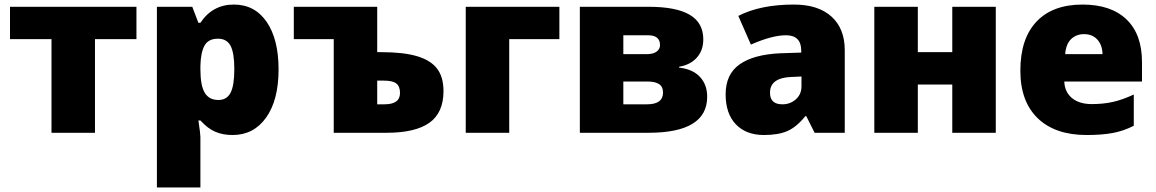

<svg xmlns="http://www.w3.org/2000/svg" viewBox="-20 -583 5076 843"><path d="M579.1 -411.1H397V0H206.1V-411.1H23.9V-553.2H579.1Z M1001 9.8Q959 9.8 925.8 -4.2Q892.6 -18.1 859.9 -54.2H851.1Q859.9 3.9 859.9 18.1V240.2H668.9V-553.2H824.2L851.1 -482.9H859.9Q913.1 -563 1006.8 -563Q1098.6 -563 1150.9 -486.8Q1203.1 -410.6 1203.1 -277.8Q1203.1 -144 1148.7 -67.1Q1094.2 9.8 1001 9.8ZM937 -413.1Q895 -413.1 878.2 -383.1Q861.3 -353 859.9 -293.9V-278.8Q859.9 -207.5 878.9 -175.8Q897.9 -144 939 -144Q975.6 -144 992.2 -175.5Q1008.8 -207 1008.8 -279.8Q1008.8 -351.1 992.2 -382.1Q975.6 -413.1 937 -413.1Z M1445.3 0V-411.1H1270V-553.2H1636.2V-354H1654.3Q1751.5 -354 1811.3 -336.2Q1871.1 -318.4 1899.2 -281.5Q1927.2 -244.6 1927.2 -183.1Q1927.2 -87.9 1865.2 -43.9Q1803.2 0 1677.2 0ZM1736.3 -174.8Q1736.3 -203.6 1720.2 -216.3Q1704.1 -229 1666 -229H1636.2V-125H1668Q1736.3 -125 1736.3 -174.8Z M2436 -553.2V-411.1H2215.8V0H2024.9V-553.2Z M3067.9 -410.2Q3067.9 -361.8 3039.6 -330.1Q3011.2 -298.3 2961.9 -290V-286.1Q3021.5 -279.3 3053.2 -245.4Q3085 -211.4 3085 -158.2Q3085 0 2827.1 0H2525.9V-553.2H2828.1Q2948.7 -553.2 3008.3 -518.1Q3067.9 -482.9 3067.9 -410.2ZM2891.1 -176.8Q2891.1 -202.6 2873.5 -213.9Q2856 -225.1 2822.8 -225.1H2716.8V-125H2820.8Q2891.1 -125 2891.1 -176.8ZM2877.9 -384.8Q2877.9 -428.2 2825.2 -428.2H2716.8V-345.2H2817.9Q2848.1 -345.2 2863 -356.4Q2877.9 -367.7 2877.9 -384.8Z M3556.6 0 3520 -73.2H3516.1Q3477.5 -25.4 3437.5 -7.8Q3397.5 9.8 3334 9.8Q3255.9 9.8 3210.9 -37.1Q3166 -84 3166 -168.9Q3166 -257.3 3227.5 -300.5Q3289.1 -343.8 3405.8 -349.1L3498 -352.1V-359.9Q3498 -428.2 3430.7 -428.2Q3370.1 -428.2 3276.9 -387.2L3221.7 -513.2Q3318.4 -563 3465.8 -563Q3572.3 -563 3630.6 -510.3Q3689 -457.5 3689 -362.8V0ZM3415 -125Q3449.7 -125 3474.4 -147Q3499 -168.9 3499 -204.1V-247.1L3455.1 -245.1Q3360.8 -241.7 3360.8 -175.8Q3360.8 -125 3415 -125Z M4009.8 -553.2V-354H4161.1V-553.2H4352.1V0H4161.1V-211.9H4009.8V0H3818.8V-553.2Z M4751 9.8Q4612.8 9.8 4536.4 -63.7Q4460 -137.2 4460 -272.9Q4460 -413.1 4530.8 -488Q4601.6 -563 4732.9 -563Q4857.9 -563 4926 -497.8Q4994.1 -432.6 4994.1 -310.1V-225.1H4652.8Q4654.8 -178.7 4686.8 -152.3Q4718.8 -126 4773.9 -126Q4824.2 -126 4866.5 -135.5Q4908.7 -145 4958 -168V-30.8Q4913.1 -7.8 4865.2 1Q4817.4 9.8 4751 9.8ZM4739.7 -433.1Q4706.1 -433.1 4683.3 -411.9Q4660.6 -390.6 4656.7 -345.2H4820.8Q4819.8 -385.3 4798.1 -409.2Q4776.4 -433.1 4739.7 -433.1Z"/></svg>

Font: OpenSans-ExtraBold
Style: Regular
Weight: 800
Foundry: Ascender Corporation
Version: Version 1.10